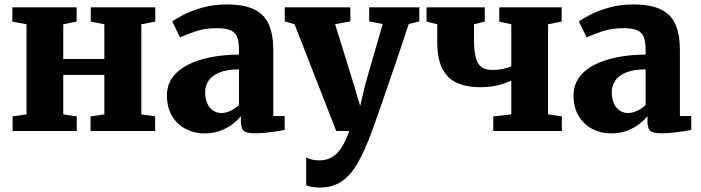

<svg xmlns="http://www.w3.org/2000/svg" viewBox="-20 -588 3145 862"><path d="M36.5 0V-65.5L99 -74.5V-479L35.5 -491V-555H324V-491L264 -479V-323H448.5V-479L387.5 -491V-555H677V-491L614.5 -479V-74.5L676.5 -65.5V0H386.5V-65.5L448.5 -74.5V-252H264V-74.5L324.5 -65.5V0Z M898 11Q852.5 11 814 -9Q775.5 -29 752.5 -67Q729.5 -105 729.5 -159.5Q729.5 -205 753.8 -239.2Q778 -273.5 821.8 -296.2Q865.5 -319 924.5 -330.8Q983.5 -342.5 1053 -343V-363Q1053 -397.5 1045.8 -419Q1038.5 -440.5 1017.2 -451Q996 -461.5 954.5 -461.5Q897.5 -461.5 854.8 -446.2Q812 -431 788 -420L753.5 -491.5Q766.5 -502 801.2 -520.2Q836 -538.5 886.5 -553.2Q937 -568 997.5 -568Q1077 -568 1122.5 -545.2Q1168 -522.5 1187.5 -477Q1207 -431.5 1207 -363V-67H1258V-4.5Q1246.5 -2 1223 1.5Q1199.5 5 1172.8 7.8Q1146 10.5 1124.5 10.5Q1086 10.5 1073.8 -0.8Q1061.5 -12 1061.5 -43.5V-66.5Q1049 -50.5 1026 -32.2Q1003 -14 970.8 -1.5Q938.5 11 898 11ZM975.5 -80.5Q994 -80.5 1015.8 -91Q1037.5 -101.5 1053 -116.5V-276.5Q998 -276.5 964.5 -262.2Q931 -248 916 -225.2Q901 -202.5 901 -175.5Q901 -145.5 910.2 -124.5Q919.5 -103.5 936.2 -92Q953 -80.5 975.5 -80.5Z M1415 254Q1395.5 254 1380.2 251.2Q1365 248.5 1354.5 243.5V118Q1361.5 123.5 1377.8 127.8Q1394 132 1412 132Q1438.5 132 1458.8 123.5Q1479 115 1494.8 98.2Q1510.5 81.5 1523.5 56.8Q1536.5 32 1548.5 0H1489.5L1302.5 -479L1258.5 -492V-555H1553V-492L1484.5 -479.5L1567 -213L1597 -112L1621 -213L1698 -480L1637.5 -492V-555H1862.5V-492L1815 -480Q1796.5 -423.5 1774.5 -358.5Q1752.5 -293.5 1730.8 -230.5Q1709 -167.5 1690.8 -114.5Q1672.5 -61.5 1660.2 -27.2Q1648 7 1645.5 12.5Q1617 89.5 1586.2 143.5Q1555.5 197.5 1514.8 225.8Q1474 254 1415 254Z M2194.5 0V-65.5L2275.5 -74.5V-226Q2255 -217 2233.8 -210.2Q2212.5 -203.5 2189 -200Q2165.5 -196.5 2137.5 -196.5Q2073 -196.5 2029.8 -216.8Q1986.5 -237 1964.8 -282Q1943 -327 1943 -400V-479L1895 -491V-555H2156.5V-491L2108 -479V-413Q2108 -358 2116.5 -327.8Q2125 -297.5 2143.2 -285.8Q2161.5 -274 2192 -274Q2217 -274 2240.5 -279.2Q2264 -284.5 2275.5 -290V-479L2221.5 -491V-555H2501.5V-491L2440.5 -479V-74.5L2502.5 -65.5V0Z M2723.5 11Q2678 11 2639.5 -9Q2601 -29 2578 -67Q2555 -105 2555 -159.5Q2555 -205 2579.2 -239.2Q2603.5 -273.5 2647.2 -296.2Q2691 -319 2750 -330.8Q2809 -342.5 2878.5 -343V-363Q2878.5 -397.5 2871.2 -419Q2864 -440.5 2842.8 -451Q2821.5 -461.5 2780 -461.5Q2723 -461.5 2680.2 -446.2Q2637.5 -431 2613.5 -420L2579 -491.5Q2592 -502 2626.8 -520.2Q2661.5 -538.5 2712 -553.2Q2762.5 -568 2823 -568Q2902.5 -568 2948 -545.2Q2993.5 -522.5 3013 -477Q3032.5 -431.5 3032.5 -363V-67H3083.5V-4.5Q3072 -2 3048.5 1.5Q3025 5 2998.2 7.8Q2971.5 10.5 2950 10.5Q2911.5 10.5 2899.2 -0.8Q2887 -12 2887 -43.5V-66.5Q2874.5 -50.5 2851.5 -32.2Q2828.5 -14 2796.2 -1.5Q2764 11 2723.5 11ZM2801 -80.5Q2819.5 -80.5 2841.2 -91Q2863 -101.5 2878.5 -116.5V-276.5Q2823.5 -276.5 2790 -262.2Q2756.5 -248 2741.5 -225.2Q2726.5 -202.5 2726.5 -175.5Q2726.5 -145.5 2735.8 -124.5Q2745 -103.5 2761.8 -92Q2778.5 -80.5 2801 -80.5Z"/></svg>

Font: Merriweather 20pt Black
Style: Regular
Weight: 900
Version: Version 2.100